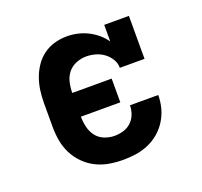

<svg xmlns="http://www.w3.org/2000/svg" viewBox="-99 -640 798 760"><g transform="rotate(-20 300.0 -260.0)"><path d="M298 8Q268 8 239 3Q210 -2 184 -15Q158 -28 137 -49Q116 -70 102.5 -96.5Q89 -123 84 -152Q79 -181 79 -210V-310Q79 -336 82.5 -362.5Q86 -389 95 -414Q104 -439 119 -461Q134 -483 155.5 -498.5Q177 -514 202.5 -521Q228 -528 254 -528Q277 -528 299 -523Q321 -518 341 -508Q361 -498 378.5 -483.5Q396 -469 409 -450V-520H513V-339H409Q409 -359 398.5 -376Q388 -393 372.5 -404.5Q357 -416 337.5 -421.5Q318 -427 299 -427Q277 -427 256 -418.5Q235 -410 221.5 -393Q208 -376 203 -354Q198 -332 198 -310H364V-210H198Q198 -188 203 -166.5Q208 -145 221 -127.5Q234 -110 255 -101.5Q276 -93 298 -93Q317 -93 335.5 -98.5Q354 -104 368 -117Q382 -130 389 -148.5Q396 -167 396 -186H515Q515 -158 508 -131.5Q501 -105 486.5 -81.5Q472 -58 451 -40Q430 -22 404.5 -11Q379 0 352 4Q325 8 298 8Z"/></g></svg>

Font: Iosevka Etoile
Style: Bold
Weight: 700
Designer: Belleve Invis
Foundry: Belleve Invis
Version: Version 28.1.0; ttfautohint (v1.8.4)